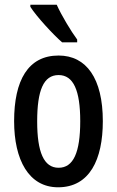

<svg xmlns="http://www.w3.org/2000/svg" viewBox="-20 -786 498 816"><path d="M221 -766H109V-757C135 -716 206 -639 244 -606H308V-618C282 -653 241 -721 221 -766ZM417 -271C417 -453 347 -550 229 -550C99 -550 40 -444 40 -271C40 -107 102 10 227 10C361 10 417 -108 417 -271ZM138 -270C138 -402 165 -467 229 -467C292 -467 321 -402 321 -271C321 -138 292 -73 229 -73C166 -73 138 -140 138 -270Z"/></svg>

Font: Noto Sans Myanmar UI ExtraCondensed Medium
Style: Regular
Weight: 500
Width: 2
Designer: Monotype Design Team
Foundry: Monotype Imaging Inc.
Version: Version 2.103